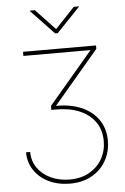

<svg xmlns="http://www.w3.org/2000/svg" viewBox="-62 -810 677 1044"><g transform="rotate(-5 276.0 -288.0)"><path d="M278.8 190.4Q213.4 190.4 162.6 166Q111.8 141.6 82.8 98.4Q53.7 55.2 53.7 0H76.2Q76.2 48.8 102.3 86.7Q128.4 124.5 174.3 146.2Q220.2 168 278.8 168Q339.8 168 385 142.3Q430.2 116.7 455.1 73Q480 29.3 480 -24.4Q480 -85 449.7 -128.2Q419.4 -171.4 365.5 -194.6Q311.5 -217.8 238.8 -217.8H210.9V-239.7L451.2 -522.9V-523.4H85V-545.9H483.4V-527.3L228.5 -226.6V-237.3Q312 -239.7 373.5 -213.9Q435.1 -188 468.8 -139.4Q502.4 -90.8 502.4 -24.4Q502.4 36.1 474.6 85Q446.8 133.8 396.2 162.1Q345.7 190.4 278.8 190.4ZM168.9 -765.6 274.9 -653.3 381.3 -765.6H409.2V-763.7L281.7 -630.4H267.6L141.1 -763.7V-765.6Z"/></g></svg>

Font: Inter 24pt Thin
Style: Regular
Weight: 250
Designer: Rasmus Andersson
Foundry: rsms
Version: Version 4.001;git-66647c0bb